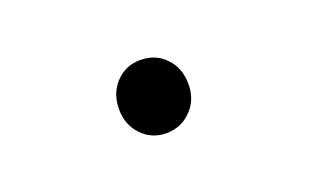

<svg xmlns="http://www.w3.org/2000/svg" viewBox="-36 -567 646 400"><g transform="rotate(-20 287.0 -367.0)"><path d="M283 -286Q251 -286 229 -309Q207 -332 207 -366Q207 -402 229 -425Q251 -448 283 -448Q318 -448 339 -425Q361 -403 361 -366Q361 -332 338.5 -309Q316 -286 283 -286Z"/></g></svg>

Font: GenSenRounded JP M
Style: Regular
Weight: 500
Version: Version 1.501;PS 1;hotconv 16.6.51;makeotf.lib2.5.65220